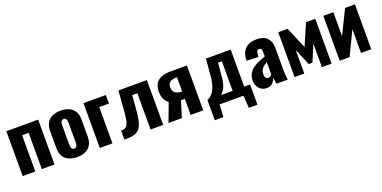

<svg xmlns="http://www.w3.org/2000/svg" viewBox="-15 -1377 4623 2325"><g transform="rotate(-20 2296.5 -214.0)"><path d="M51 0V-578H461V0H298V-467H214V0Z M752 10Q690 10 644.5 -11Q599 -32 574.5 -74Q550 -116 550 -179V-399Q550 -462 574.5 -504Q599 -546 644.5 -567Q690 -588 752 -588Q814 -588 859.5 -567Q905 -546 930 -504Q955 -462 955 -399V-179Q955 -116 930 -74Q905 -32 859.5 -11Q814 10 752 10ZM753 -98Q769 -98 778 -106.5Q787 -115 790.5 -130.5Q794 -146 794 -168V-410Q794 -432 790.5 -447.5Q787 -463 778 -471.5Q769 -480 753 -480Q737 -480 728 -471.5Q719 -463 715 -447.5Q711 -432 711 -410V-168Q711 -146 715 -130.5Q719 -115 728 -106.5Q737 -98 753 -98Z M1045 0V-578H1333V-468H1208V0Z M1359 6V-109Q1391 -109 1411.5 -119Q1432 -129 1444.5 -153.5Q1457 -178 1464 -220.5Q1471 -263 1476 -329L1495 -578H1862V0H1699V-468H1633L1619 -297Q1612 -207 1599 -148Q1586 -89 1561 -55.5Q1536 -22 1494 -8Q1452 6 1387 6Z M1930 0 2020 -240Q1997 -253 1981 -276Q1965 -299 1957 -330Q1949 -361 1949 -397Q1949 -437 1960.5 -470Q1972 -503 1997.5 -527Q2023 -551 2064 -564.5Q2105 -578 2163 -578H2378V0H2216V-206Q2212 -206 2194 -206.5Q2176 -207 2167 -208L2102 0ZM2209 -302Q2211 -302 2213 -302Q2215 -302 2216 -302V-486Q2215 -486 2213 -486Q2211 -486 2209 -486Q2172 -486 2147 -476Q2122 -466 2109.5 -446.5Q2097 -427 2097 -398Q2097 -349 2126.5 -326Q2156 -303 2209 -302Z M2468 160V-99Q2501 -114 2525 -138.5Q2549 -163 2566 -198.5Q2583 -234 2593 -281.5Q2603 -329 2607 -390L2623 -578H2942V-100H3018V160H2907L2896 0H2588L2579 160ZM2644 -100H2793V-481H2744L2732 -351Q2729 -296 2721.5 -255.5Q2714 -215 2702.5 -185.5Q2691 -156 2676 -135.5Q2661 -115 2644 -100Z M3197 10Q3153 10 3123 -11Q3093 -32 3078 -64.5Q3063 -97 3063 -131Q3063 -185 3084.5 -222Q3106 -259 3141 -284Q3176 -309 3218 -326.5Q3260 -344 3301 -358V-416Q3301 -431 3298 -442.5Q3295 -454 3288 -460.5Q3281 -467 3267 -467Q3253 -467 3245.5 -461Q3238 -455 3235 -444.5Q3232 -434 3231 -421L3227 -379L3075 -385Q3080 -489 3130.5 -538.5Q3181 -588 3282 -588Q3370 -588 3413.5 -539.5Q3457 -491 3457 -414V-144Q3457 -108 3458.5 -81Q3460 -54 3462.5 -34Q3465 -14 3467 0H3321Q3318 -23 3314 -50Q3310 -77 3308 -82Q3298 -46 3270.5 -18Q3243 10 3197 10ZM3255 -100Q3265 -100 3273.5 -104Q3282 -108 3289 -115Q3296 -122 3301 -129V-287Q3281 -275 3264 -262.5Q3247 -250 3235 -235Q3223 -220 3216.5 -202.5Q3210 -185 3210 -163Q3210 -134 3222 -117Q3234 -100 3255 -100Z M3555 0V-578H3675L3793 -301L3912 -578H4032V0H3907V-304L3818 -90H3770L3680 -305V0Z M4136 0V-578H4265V-269L4416 -578H4543V0H4411V-306L4264 0Z"/></g></svg>

Font: Oswald
Style: Bold
Weight: 700
Designer: Vernon Adams
Foundry: Vernon Adams
Version: Version 4.103;gftools[0.9.33.dev8+g029e19f]